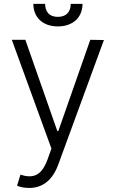

<svg xmlns="http://www.w3.org/2000/svg" viewBox="-20 -747 586 972"><path d="M127.5 204.5C195.7 204.5 245.7 165.5 274.9 86.3L506 -544.4L437.1 -545.5L275.2 -83.5H270.2L108.3 -545.5H39.8L240.4 5.3L220.5 60.7C190.3 143.1 147.7 157.7 83.5 137.4L66.4 193.2C79.2 199.2 102.6 204.5 127.5 204.5ZM338.1 -727.3C338.1 -690 318.2 -661.6 272.7 -661.6C227.3 -661.6 208.5 -690 208.5 -727.3H148.8C148.8 -659.4 196.4 -613.3 272.7 -613.3C349.8 -613.3 397.7 -659.4 397.7 -727.3Z"/></svg>

Font: Karasuma Gothic
Style: Light
Weight: 300
Designer: Rasmus Andersson / Ryoko Nishizuka
Foundry: rsms
Version: Version 1.00